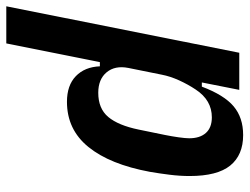

<svg xmlns="http://www.w3.org/2000/svg" viewBox="-132 -464 774 595"><g transform="rotate(90 254.5 -167.0)"><path d="M121 -522H236L213 -406H226Q252 -475 287 -504.5Q322 -534 376 -534Q438 -534 470.5 -494Q503 -454 503 -368Q503 -338 499 -306Q495 -274 490 -245Q467 -121 413 -54.5Q359 12 273 12Q222 12 193.5 -15.5Q165 -43 163 -90H150L92 200H-23ZM245 -85Q294 -85 320 -116Q346 -147 359 -210L376 -293Q380 -313 383 -334Q386 -355 386 -367Q386 -400 369.5 -418.5Q353 -437 321 -437Q268 -437 235 -387Q219 -363 206.5 -335.5Q194 -308 189 -282L168 -178Q160 -137 181.5 -111Q203 -85 245 -85Z"/></g></svg>

Font: IBM Plex Sans Condensed SemiBold
Style: Italic
Weight: 600
Width: 3
Italic angle: -11°
Designer: Mike Abbink, Paul van der Laan, Pieter van Rosmalen
Foundry: Bold Monday
Version: Version 1.3